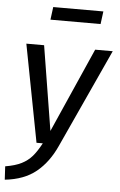

<svg xmlns="http://www.w3.org/2000/svg" viewBox="-71 -779 647 1034"><g transform="rotate(5 252.5 -261.5)"><path d="M270 5Q229 96 164 149Q99 202 -5 213L-9 141Q45 132 78.5 115Q112 98 135 71.5Q158 45 182 0H148L47 -527H143L217 -70L419 -527H514ZM165 -667 174 -736H445L436 -667Z"/></g></svg>

Font: Fira Sans
Style: Italic
Weight: 400
Italic angle: -8°
Designer: bBox Type GmbH & Carrois Corporate GbR & Edenspiekermann AG
Foundry: bBox Type GmbH & Carrois Corporate GbR & Edenspiekermann AG
Version: Version 4.301